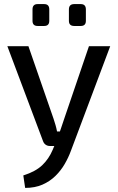

<svg xmlns="http://www.w3.org/2000/svg" viewBox="-20 -714 576 939"><path d="M519 -488 327 23Q315 56 296.5 88Q278 120 251 146.5Q224 173 187.5 189Q151 205 103 205L94 144Q154 125 186.5 94Q219 63 238 18L263 -42Q271 -63 279 -88.5Q287 -114 294 -133L415 -488ZM119 -488 242 -133Q247 -118 251.5 -102.5Q256 -87 259 -71H283L252 0H224Q212 0 203 -6.5Q194 -13 190 -25L16 -488ZM375 -694Q400 -694 400 -668V-612Q400 -587 375 -587H343Q317 -587 317 -612V-668Q317 -694 343 -694ZM196 -694Q221 -694 221 -668V-612Q221 -587 196 -587H164Q139 -587 139 -612V-668Q139 -694 164 -694Z"/></svg>

Font: Exo 2 Medium
Style: Regular
Weight: 500
Designer: Natanael Gama
Foundry: Natanael Gama
Version: Version 2.010